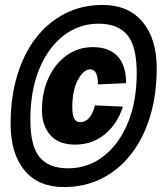

<svg xmlns="http://www.w3.org/2000/svg" viewBox="-20 -746 655 778"><path d="M239 12Q135 12 79 -56Q23 -124 23 -244Q23 -351 49.5 -439.5Q76 -528 125.5 -592Q175 -656 243.5 -691Q312 -726 395 -726Q500 -726 557.5 -657.5Q615 -589 615 -469Q615 -362 588 -273.5Q561 -185 511 -121Q461 -57 392 -22.5Q323 12 239 12ZM256 -64Q336 -64 399 -112.5Q462 -161 498 -248Q534 -335 534 -450Q534 -558 496 -604Q458 -650 379 -650Q299 -650 236.5 -601Q174 -552 138.5 -464.5Q103 -377 103 -262Q103 -154 140.5 -109Q178 -64 256 -64ZM284 -160Q218 -160 184 -198.5Q150 -237 150 -299Q150 -373 177 -431Q204 -489 250.5 -522Q297 -555 356 -555Q422 -555 456.5 -518Q491 -481 491 -409L377 -404Q377 -465 345 -465Q319 -465 296 -423Q273 -381 273 -311Q273 -279 281 -265Q289 -251 305 -251Q347 -251 365 -319L478 -314Q456 -244 405 -202Q354 -160 284 -160Z"/></svg>

Font: Geist Mono ExtraBold
Style: Italic
Weight: 800
Italic angle: -12°
Monospace: yes
Designer: Basement.studio, Andrés Briganti, Mateo Zaragoza
Foundry: Basement.studio, Vercel, Andrés Briganti, Guido Ferreyra, Mateo Zaragoza
Version: Version 1.500; ttfautohint (v1.8.4.7-5d5b)